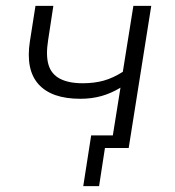

<svg xmlns="http://www.w3.org/2000/svg" viewBox="-20 -505 598 655"><path d="M318 130H264L291 -43H407L400 0H338ZM358 0 391 -206Q360 -187 326.5 -177.5Q293 -168 254 -168Q156 -168 111.5 -217.5Q67 -267 82 -364L101 -485H162L144 -367Q136 -316 145.5 -284Q155 -252 184.5 -236.5Q214 -221 262 -221Q302 -221 334 -230Q366 -239 399 -260L435 -485H496L419 0Z"/></svg>

Font: Nunito Sans 12pt Light
Style: Italic
Weight: 300
Italic angle: -9°
Designer: Vernon Adams
Foundry: Vernon Adams
Version: Version 3.101;gftools[0.9.27]